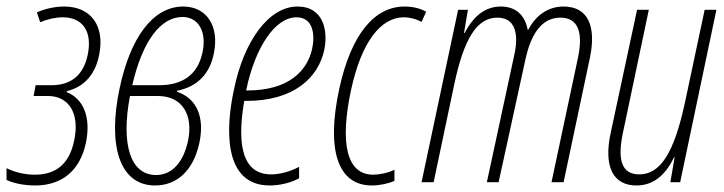

<svg xmlns="http://www.w3.org/2000/svg" viewBox="-42 -558 2218 588"><path d="M66 10C148 10 203 -36 221 -120C237 -197 215 -255 162 -276L163 -279C217 -292 251 -332 262 -392C279 -478 237 -538 155 -538C128 -538 97 -532 71 -520L81 -490C102 -499 128 -505 150 -505C211 -505 241 -462 227 -392C214 -327 175 -297 115 -297H67L61 -264H105C170 -264 203 -209 185 -127C171 -58 131 -23 65 -23C35 -23 4 -30 -22 -43V-7C1 4 33 10 66 10Z M433 10C501 10 550 -37 568 -118C586 -198 561 -257 500 -277V-280C562 -292 601 -332 613 -395C630 -478 591 -538 519 -538C425 -538 356 -440 324 -286C288 -116 322 10 433 10ZM517 -506C566 -506 592 -460 578 -397C564 -331 519 -297 445 -297H363C395 -435 451 -506 517 -506ZM436 -22C357 -22 328 -116 356 -264H442C515 -264 552 -207 533 -123C518 -58 483 -22 436 -22Z M784 10C816 10 851 1 874 -12V-47C847 -33 817 -24 788 -24C687 -24 688 -145 706 -249H713C859 -249 933 -321 951 -405C963 -462 950 -538 869 -538C781 -538 705 -432 675 -286C649 -168 640 10 784 10ZM866 -505C918 -505 923 -450 914 -409C899 -340 841 -281 716 -281H712V-282C739 -412 800 -505 866 -505Z M1097 10C1121 10 1148 4 1166 -4V-38C1145 -28 1119 -23 1101 -23C1020 -23 998 -118 1033 -282C1065 -430 1124 -505 1195 -505C1214 -505 1235 -499 1249 -491L1263 -522C1244 -533 1221 -538 1197 -538C1104 -538 1033 -452 997 -286C957 -101 991 10 1097 10Z M1249 0H1286L1349 -299C1378 -436 1417 -504 1481 -504C1534 -504 1549 -458 1532 -385L1449 0H1485L1568 -380C1582 -442 1611 -504 1674 -504C1730 -504 1744 -457 1728 -381L1647 0H1684L1765 -383C1784 -476 1760 -538 1684 -538C1636 -538 1599 -511 1576 -467H1574C1566 -511 1538 -538 1492 -538C1446 -538 1410 -512 1381 -457H1379L1391 -528H1361Z M1907 10C1958 10 1995 -20 2022 -76H2024L2011 0H2041L2152 -528H2116L2055 -241C2022 -89 1980 -24 1916 -24C1864 -24 1848 -64 1865 -148L1945 -528H1909L1828 -150C1806 -47 1836 10 1907 10Z"/></svg>

Font: Noto Sans ExtraCondensed ExtraLight
Style: Italic
Weight: 200
Width: 2
Italic angle: -12°
Designer: Monotype Design Team
Foundry: Monotype Imaging Inc.
Version: Version 2.013